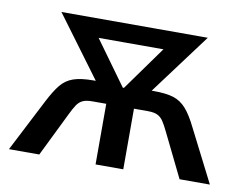

<svg xmlns="http://www.w3.org/2000/svg" viewBox="-60 -573 833 655"><g transform="rotate(10 356.0 -246.0)"><path d="M8 0 101 -181Q121 -220 138.5 -241.5Q156 -263 182 -272Q208 -281 252 -281H293L277 -257L103 -492H610L435 -257L419 -281H461Q503 -281 528.5 -273Q554 -265 573 -243.5Q592 -222 612 -181L704 0H599L525 -151Q514 -174 505.5 -186.5Q497 -199 485 -204.5Q473 -210 453 -210H404V0H308V-210H260Q239 -210 227 -204.5Q215 -199 206.5 -186.5Q198 -174 187 -151L113 0ZM354 -274H358L488 -455L491 -427H220L223 -455Z"/></g></svg>

Font: Nunito Sans 10pt Condensed SemiBold
Style: Regular
Weight: 600
Width: 3
Designer: Vernon Adams
Foundry: Vernon Adams
Version: Version 3.101;gftools[0.9.27]